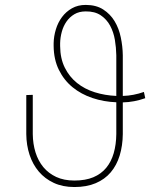

<svg xmlns="http://www.w3.org/2000/svg" viewBox="-20 -751 640 781"><path d="M570.8 -351.6Q548.8 -343.8 525.9 -339.4Q502.9 -335 479.5 -334.5V-205.6Q479 -158.2 466.8 -118.4Q454.6 -78.6 430.4 -50Q406.2 -21.5 369.4 -5.9Q332.5 9.8 282.7 9.8Q234.9 9.8 198.7 -7.1Q162.6 -23.9 137.9 -53Q113.3 -82 100.3 -121.1Q87.4 -160.2 86.9 -205.6V-364.3L113.3 -365.2V-205.6Q113.8 -165.5 124.5 -131.1Q135.3 -96.7 156.2 -71.3Q177.2 -45.9 208.7 -31.2Q240.2 -16.6 282.7 -16.6Q327.6 -16.6 359.6 -30Q391.6 -43.5 412.1 -68.4Q432.6 -93.3 442.6 -128.2Q452.6 -163.1 453.1 -205.6V-335Q401.9 -336.9 356 -352.3Q310.1 -367.7 275.1 -396.2Q240.2 -424.8 219.5 -466.8Q198.7 -508.8 198.2 -564.5V-575.2Q198.7 -603.5 207.3 -631.6Q215.8 -659.7 232.2 -681.6Q248.5 -703.6 272.7 -717.3Q296.9 -731 328.6 -731Q371.1 -731 399.9 -712.4Q428.7 -693.8 446.3 -664.6Q463.9 -635.3 471.4 -598.6Q479 -562 479.5 -526.4V-360.8Q501.5 -361.3 522.9 -365.5Q544.4 -369.6 565.4 -377ZM224.6 -563.5Q225.1 -512.7 243.7 -475.6Q262.2 -438.5 293.2 -413.6Q324.2 -388.7 365.5 -375.7Q406.7 -362.8 453.1 -360.8V-526.4Q452.6 -557.1 447.3 -588.9Q441.9 -620.6 428 -646.5Q414.1 -672.4 389.9 -688.7Q365.7 -705.1 328.6 -704.6Q301.8 -704.6 282.5 -693.1Q263.2 -681.6 250.5 -663.3Q237.8 -645 231.4 -621.8Q225.1 -598.6 224.6 -575.2Z"/></svg>

Font: Roboto Mono Thin
Style: Regular
Weight: 250
Designer: Google
Version: Version 2.000985; 2015; ttfautohint (v1.3)